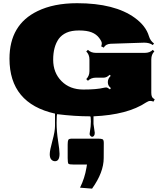

<svg xmlns="http://www.w3.org/2000/svg" viewBox="-20 -691 1012 1176"><path d="M615.7 184.6 615.2 277.3Q615.2 364.7 543.9 464.4L470.2 458.5Q499 399.9 509.3 337.4L512.7 316.9H434.1Q404.3 316.9 399.4 312Q394.5 307.1 394.5 277.3V217.8Q394.5 215.3 394.5 194.6Q394.5 173.8 398.2 166Q401.9 158.2 421.4 158.2H556.2Q559.6 158.2 580.1 158.2Q600.6 158.2 608.2 161.9Q615.7 165.5 615.7 184.6ZM659.2 -151.4Q640.6 -166 640.6 -185.5V-189.5Q640.6 -209 658.2 -226.6L651.4 -232.9Q633.8 -215.3 614.7 -215.3H567.4Q537.6 -215.3 518.6 -196.3L508.3 -206.5Q527.8 -226.1 527.8 -254.9V-327.1Q527.8 -356.4 508.3 -376L518.6 -385.7Q537.1 -367.2 567.4 -367.2H867.2Q897.5 -367.2 916 -385.7L925.3 -376Q906.7 -357.4 906.7 -327.1V-122.6Q906.7 -107.4 910.9 -98.4Q915 -89.4 927.7 -82.5L919.9 -68.4Q911.1 -72.8 900.1 -72.8Q889.2 -72.8 875 -63.5Q761.7 12.2 552.7 21.5V68.4L560.5 122.6Q560.5 134.3 555.7 140.6Q550.8 147 544.7 147Q538.6 147 533.7 141.1Q528.8 135.3 528.8 129.6Q528.8 124 530.8 114.3Q536.6 84 536.6 52.7Q536.6 21.5 532.2 21.5Q436.5 21.5 331.1 8.3Q326.7 6.8 326.7 60.5Q326.7 114.3 335.7 171.4Q344.7 228.5 344.7 251Q344.7 296.4 316.9 296.4Q303.7 296.4 294.2 286.1Q284.7 275.9 284.7 253.2Q284.7 230.5 300.8 172.1Q316.9 113.8 316.9 81.1V4.9Q38.1 -57.6 38.1 -331.5Q38.1 -540 210 -623Q309.1 -671.4 452.1 -671.4Q683.1 -671.4 806.6 -581.1Q873.5 -532.2 892.1 -469.7Q900.9 -440.4 923.3 -424.8L916 -415Q896 -429.7 863.3 -429.7L657.2 -422.9Q626.5 -420.9 615.7 -399.4L599.6 -407.2Q603.5 -415.5 603.5 -426.3Q603.5 -437 586.9 -459.2Q570.3 -481.4 541.3 -492.9Q512.2 -504.4 464.6 -504.4Q417 -504.4 387.2 -490.7Q357.4 -477.1 339.8 -453.1Q305.7 -404.8 305.7 -325.2Q305.7 -245.6 356.7 -194.1Q407.7 -142.6 490.2 -142.6Q572.8 -142.6 615.7 -153.3Q623.5 -155.3 630.9 -155.3Q638.2 -155.3 653.3 -143.6Z"/></svg>

Font: Nosifer
Style: Regular
Weight: 400
Version: Version 001.002